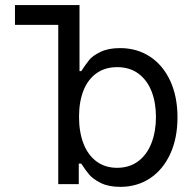

<svg xmlns="http://www.w3.org/2000/svg" viewBox="-20 -727 763 758"><path d="M210 -628.9H39.1V-707H293.9V-446.3H300.8Q319.8 -475.1 332.8 -491Q345.7 -506.8 376.5 -522Q407.2 -537.1 454.1 -537.1Q520.5 -537.1 571.8 -503.7Q623 -470.2 651.9 -408.2Q680.7 -346.2 680.7 -263.7Q680.7 -181.2 651.9 -118.9Q623 -56.6 572 -22.9Q521 10.7 455.1 10.7Q408.7 10.7 377.9 -4.6Q347.2 -20 332.3 -37.6Q317.4 -55.2 300.8 -81.1H291V0H210ZM442.4 -64.5Q491.2 -64.5 525.9 -90.6Q560.5 -116.7 578.1 -162.4Q595.7 -208 595.7 -265.6Q595.7 -321.8 578.4 -366.2Q561 -410.6 526.6 -436.3Q492.2 -461.9 442.4 -461.9Q394.5 -461.9 360.6 -437.5Q326.7 -413.1 309.3 -368.9Q292 -324.7 292 -265.6Q292 -205.6 309.6 -160.2Q327.1 -114.7 361.1 -89.6Q395 -64.5 442.4 -64.5Z"/></svg>

Font: Pretendard GOV
Style: Regular
Weight: 400
Designer: Base glyphs from Inter by Rasmus Andersson; Hangeul glyphs from Noto Sans CJK(Source Han Sans) by Jang Soo-young and Kan
Foundry: Kil Hyung-jin
Version: Version 1.309